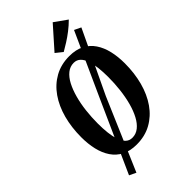

<svg xmlns="http://www.w3.org/2000/svg" viewBox="-338 -1091 1328 1328"><g transform="rotate(-45 326.0 -427.0)"><path d="M288.5 10Q224.5 10 179.5 -13.2Q134.5 -36.5 106.2 -78.5Q78 -120.5 65 -176.2Q52 -232 52 -296.5Q52 -392.5 74.2 -475.5Q96.5 -558.5 140 -620.8Q183.5 -683 246.5 -718Q309.5 -753 390.5 -753Q454.5 -753 499.5 -729.8Q544.5 -706.5 572.8 -664.5Q601 -622.5 614 -567Q627 -511.5 627 -446.5Q627 -350.5 604.8 -267.5Q582.5 -184.5 539 -122.2Q495.5 -60 432.5 -25Q369.5 10 288.5 10ZM300 -44.5Q336 -44.5 364.8 -67.5Q393.5 -90.5 415 -131Q436.5 -171.5 450.8 -224.5Q465 -277.5 472 -338Q479 -398.5 479 -460.5Q479 -509 474.2 -552Q469.5 -595 458.2 -628Q447 -661 427.5 -679.8Q408 -698.5 379 -698.5Q343 -698.5 314.2 -675.5Q285.5 -652.5 264.2 -612Q243 -571.5 228.5 -518.5Q214 -465.5 207 -405.2Q200 -345 200 -282.5Q200 -234 204.8 -191Q209.5 -148 220.8 -115Q232 -82 251.5 -63.2Q271 -44.5 300 -44.5ZM99.5 122.5 334.5 -400.5 541.5 -857.5 590 -834 374 -379 148.5 146ZM383.5 -800 333.5 -840 475 -999.5 567 -934Q537.5 -904.5 505 -879.5Q472.5 -854.5 441.2 -834.8Q410 -815 383.5 -800Z"/></g></svg>

Font: Merriweather 24pt SemiCondensed
Style: Bold Italic
Weight: 700
Width: 4
Italic angle: -7.8°
Designer: Eben Sorkin
Foundry: Eben Sorkin
Version: Version 2.101